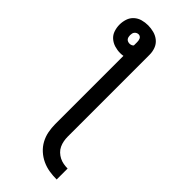

<svg xmlns="http://www.w3.org/2000/svg" viewBox="-295 -784 1041 1041"><g transform="rotate(45 225.0 -264.0)"><path d="M395 207Q366 207 338 202.5Q310 198 284 186Q258 174 236.5 154.5Q215 135 201.5 110Q188 85 182.5 57Q177 29 177 0V-523Q171 -522 165.5 -521.5Q160 -521 154 -521Q132 -521 110.5 -527.5Q89 -534 72.5 -548.5Q56 -563 49 -584.5Q42 -606 42 -628Q42 -650 49 -671.5Q56 -693 72.5 -708Q89 -723 110.5 -729Q132 -735 155 -735Q177 -735 199.5 -729Q222 -723 239.5 -708.5Q257 -694 265 -672.5Q273 -651 273 -628V0Q273 16 276 32.5Q279 49 286 64Q293 79 305 90.5Q317 102 331.5 109.5Q346 117 362.5 120Q379 123 395 123ZM154 -593Q160 -593 166.5 -595.5Q173 -598 177 -603V-628Q177 -634 176 -640Q175 -646 172.5 -651.5Q170 -657 164.5 -660.5Q159 -664 153 -664Q146 -664 140 -661Q134 -658 130 -653Q126 -648 124.5 -641.5Q123 -635 123 -628Q123 -622 124.5 -615Q126 -608 130 -603Q134 -598 140.5 -595.5Q147 -593 154 -593Z"/></g></svg>

Font: Iosevka Etoile Medium
Style: Regular
Weight: 500
Designer: Belleve Invis
Foundry: Belleve Invis
Version: Version 22.1.2; ttfautohint (v1.8.4)